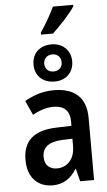

<svg xmlns="http://www.w3.org/2000/svg" viewBox="-67 -1090 634 1142"><g transform="rotate(-5 250.0 -519.5)"><path d="M209 -901V-889H280C323 -928 390 -1000 415 -1040V-1049H294C273 -1004 245 -955 209 -901ZM266 -604C335 -604 380 -650 380 -715C380 -781 332 -826 266 -826C194 -826 149 -781 149 -715C149 -649 194 -604 266 -604ZM265 -664C234 -664 213 -684 213 -715C213 -745 235 -766 265 -766C297 -766 317 -745 317 -715C317 -684 295 -664 265 -664ZM201 10C264 10 309 -20 343 -75H346L365 0H448V-370C448 -493 379 -553 256 -553C188 -553 135 -534 81 -504L120 -418C158 -439 200 -455 245 -455C301 -455 342 -430 342 -359V-333L250 -330C123 -326 52 -273 52 -155C52 -47 113 10 201 10ZM235 -88C195 -88 161 -109 161 -163C161 -221 201 -250 279 -254L341 -256V-213C341 -127 290 -88 235 -88Z"/></g></svg>

Font: Noto Sans Mono ExtraCondensed SemiBold
Style: Regular
Weight: 600
Width: 2
Designer: Monotype Design Team
Foundry: Monotype Imaging Inc.
Version: Version 2.014